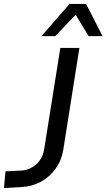

<svg xmlns="http://www.w3.org/2000/svg" viewBox="-45 -949 542 977"><path d="M-25 8 -17 -77 63 -81Q93 -83 117.5 -97Q142 -111 158.5 -134.5Q175 -158 180 -191L262 -705H359L277 -187Q268 -132 237.5 -90Q207 -48 162.5 -24Q118 0 63 3ZM166 -765 309 -929H393L477 -765H406L340 -874L236 -765Z"/></svg>

Font: Nunito Sans 7pt SemiCondensed Medium
Style: Italic
Weight: 500
Width: 4
Italic angle: -9°
Designer: Vernon Adams
Foundry: Vernon Adams
Version: Version 3.101;gftools[0.9.27]